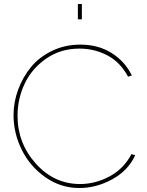

<svg xmlns="http://www.w3.org/2000/svg" viewBox="-20 -938 737 964"><path d="M48 -360Q48 -425 71 -487.5Q94 -550 135 -600.5Q176 -651 241 -682.5Q306 -714 383 -714Q474 -714 541 -671.5Q608 -629 642 -559L623 -553Q584 -626 519 -660Q454 -694 379 -694Q284 -694 211.5 -643.5Q139 -593 103.5 -517Q68 -441 68 -357Q68 -219 160 -116.5Q252 -14 382 -14Q458 -14 529.5 -52Q601 -90 640 -164L659 -159Q624 -82 544 -38Q464 6 378 6Q285 6 208 -48Q131 -102 89.5 -185.5Q48 -269 48 -360ZM391 -841H371V-918H391Z"/></svg>

Font: Raleway
Style: Thin
Weight: 100
Designer: Matt McInerney, Pablo Impallari, Rodrigo Fuenzalida
Foundry: Matt McInerney, Pablo Impallari, Rodrigo Fuenzalida
Version: Version 3.000